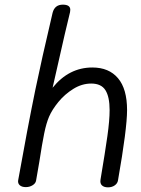

<svg xmlns="http://www.w3.org/2000/svg" viewBox="-20 -805 604 825"><path d="M526 -332Q526 -252 487 -30Q485 -17 473 -8.5Q461 0 444 0Q427 0 418 -8.5Q409 -17 412 -34Q432 -153 441.5 -220.5Q451 -288 451 -332Q451 -389 433 -417.5Q415 -446 372 -446Q332 -446 295 -423Q258 -400 231 -367Q204 -334 191 -304Q179 -276 170 -232Q161 -188 149 -110Q145 -87 141.5 -66.5Q138 -46 135 -29Q133 -17 120 -9Q107 -1 91 -1Q74 -1 65 -9Q56 -17 58 -30Q97 -249 132 -420Q158 -546 206 -750Q215 -785 250 -785Q282 -785 282 -763Q282 -757 281 -753Q273 -725 206 -428Q276 -515 377 -515Q448 -515 487 -469Q526 -423 526 -332Z"/></svg>

Font: Mali
Style: Italic
Weight: 400
Italic angle: -10°
Version: Version 1.000; ttfautohint (v1.6)